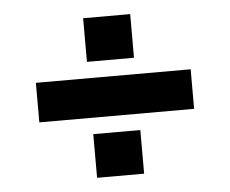

<svg xmlns="http://www.w3.org/2000/svg" viewBox="-41 -630 672 561"><g transform="rotate(-5 295.0 -350.0)"><path d="M222 -456V-584H360V-456ZM68 -292V-408H522V-292ZM222 -116V-244H360V-116Z"/></g></svg>

Font: Host Grotesk ExtraBold
Style: Regular
Weight: 800
Designer: Doğukan Karapınar
Foundry: Element Type
Version: Version 1.003; ttfautohint (v1.8.4.7-5d5b)